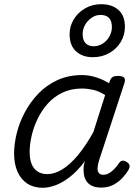

<svg xmlns="http://www.w3.org/2000/svg" viewBox="-20 -876 663 913"><path d="M184 17Q141 17 110.5 -2.5Q80 -22 63.5 -59Q47 -96 47 -146Q47 -191 59.5 -242Q72 -293 98 -342Q124 -391 162.5 -431Q201 -471 253 -495Q305 -519 370 -519Q403 -519 436.5 -508.5Q470 -498 499 -480L502 -491Q508 -505 516 -510Q524 -515 539 -515Q564 -515 570.5 -506.5Q577 -498 572 -482L451 -113Q445 -94 444 -78.5Q443 -63 449.5 -54Q456 -45 471 -45Q486 -45 499.5 -53Q513 -61 525 -74Q537 -87 546 -100Q551 -109 560 -111.5Q569 -114 582 -106Q595 -98 596 -89Q597 -80 592 -70Q582 -52 563.5 -31.5Q545 -11 519.5 2.5Q494 16 462 16Q435 16 418 8Q401 0 391.5 -14Q382 -28 379 -46.5Q376 -65 378 -86Q379 -92 380.5 -98Q382 -104 384 -110Q348 -62 311.5 -34Q275 -6 242.5 5.5Q210 17 184 17ZM121 -154Q121 -120 130 -97Q139 -74 158 -61Q177 -48 205 -48Q239 -48 276 -70.5Q313 -93 350.5 -138Q388 -183 424 -248L480 -424Q450 -443 422.5 -449Q395 -455 369 -455Q317 -455 276 -435Q235 -415 206 -382Q177 -349 158 -309Q139 -269 130 -228.5Q121 -188 121 -154ZM421 -604Q372 -604 341.5 -632Q311 -660 311 -713Q311 -752 331 -784.5Q351 -817 385 -836.5Q419 -856 461 -856Q513 -856 543.5 -828.5Q574 -801 574 -749Q574 -709 554 -676Q534 -643 499.5 -623.5Q465 -604 421 -604ZM425 -656Q449 -656 469 -669Q489 -682 500.5 -703Q512 -724 512 -747Q512 -777 498 -791Q484 -805 458 -805Q435 -805 415.5 -791.5Q396 -778 384.5 -757.5Q373 -737 373 -714Q373 -685 387 -670.5Q401 -656 425 -656Z"/></svg>

Font: Playwrite CO Light
Style: Regular
Weight: 300
Version: Version 1.002